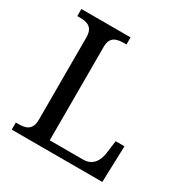

<svg xmlns="http://www.w3.org/2000/svg" viewBox="-164 -849 951 984"><g transform="rotate(30 311.5 -357.0)"><path d="M574 0 581 -215H529L519 -140C513 -94 490 -50 431 -50H234V-604C234 -663 272 -672 316 -672H329V-714H38V-672H51C96 -672 133 -663 133 -600V-114C133 -51 96 -42 51 -42H38V0Z"/></g></svg>

Font: Liu Chibing Harmony Marks (Sposobin) Font
Style: Regular
Weight: 400
Designer: Liu Chibing
Foundry: Liu Chibing
Version: Version 1.003